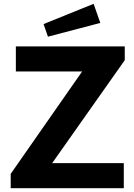

<svg xmlns="http://www.w3.org/2000/svg" viewBox="-20 -985 699 1005"><path d="M628 0V-131H253L633 -670V-742H63V-611H410L36 -75V0ZM208 -859 231 -793 505 -865 470 -965Z"/></svg>

Font: Cheyenne Sans
Style: Bold
Weight: 700
Designer: The Public Sans project authors (U.S. Web Design System), Libre Franklin designed by Pablo Impallari and Rodrigo Fuenzal
Foundry: The Cheyenne Sans Project Authors
Version: Version 2.007